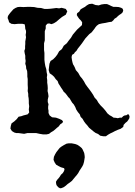

<svg xmlns="http://www.w3.org/2000/svg" viewBox="-20 -724 727 1033"><path d="M459 -702 476 -704 494 -697 511 -695 526 -700 540 -702H556L568 -697L578 -692L590 -687H605L619 -686L632 -682L640 -677L643 -668L640 -658L632 -650L624 -645L615 -638L607 -630L596 -623L590 -615L581 -607L566 -605L548 -601L529 -598L512 -594L501 -586L494 -578L488 -569L481 -560L473 -550L460 -540L450 -529L439 -517L421 -491L411 -478L399 -463L391 -450L383 -443L378 -435L368 -429L365 -417L367 -402L370 -388L373 -378L378 -370L383 -360L388 -347L401 -332L411 -314L422 -301L432 -286L440 -271L450 -257L460 -244L471 -229L481 -214L489 -199L501 -186L509 -172L521 -157L535 -143L547 -129L558 -114L570 -104L581 -98L591 -91L604 -90L614 -88L625 -91H635L643 -99L651 -103L660 -104L667 -109L673 -108L677 -98L676 -88L670 -78L664 -70L655 -63L645 -52L643 -41L629 -31L615 -26L599 -19L586 -12L573 -6L561 1L550 9H535L519 6L508 -3L494 -9L483 -17L459 -37L450 -49L440 -60L432 -71L424 -85L414 -95L409 -109L399 -121L390 -135L385 -148L377 -162L368 -172L362 -182L355 -194L347 -202L340 -212L332 -222L323 -230L316 -242L309 -252L301 -265L295 -274L290 -288L280 -298L271 -311L260 -321L247 -330L242 -347L244 -365L246 -381L252 -396L266 -405L278 -417L288 -430L298 -448L313 -460L323 -478L339 -491L350 -506L362 -521L372 -538L383 -551L395 -565L407 -576L421 -589L422 -604L416 -613L406 -623L399 -633L393 -643L395 -653L406 -661L414 -674L426 -681L437 -687L447 -695ZM75 -686 88 -687 106 -686 127 -687H145L164 -686L182 -682L201 -681L219 -676H236L251 -677L268 -679L283 -681L298 -679L311 -682L323 -679L334 -676L342 -663L334 -645L314 -633L298 -620L283 -607L270 -599L257 -594L244 -598L234 -596L226 -586V-571L221 -556V-507L217 -491V-455L219 -439V-402L221 -385L224 -368L229 -352L231 -335L234 -321L232 -308L234 -293V-279L236 -265L237 -249L236 -234L239 -221L241 -206L237 -188V-175L241 -163L239 -150V-139L241 -129V-116L247 -103L260 -93L281 -91L298 -85L313 -78L319 -71L316 -63L304 -55L296 -44L286 -36L276 -27L266 -19L254 -12L244 -4L231 -1H211L193 -4L175 -8H127L110 -4L80 -8H68L57 -11L44 -19L36 -32L38 -46L42 -60L57 -71L70 -83L80 -96L95 -99L106 -103L118 -106L129 -109L137 -119L135 -135L137 -152L135 -168V-182L134 -196L132 -207V-219L129 -234L130 -250L129 -268V-299L127 -312V-326L126 -342L121 -355L120 -368L116 -381L118 -396L116 -410V-424L113 -437L111 -450L115 -462V-476L116 -487V-501L118 -512L120 -524L118 -536L120 -548V-558L116 -569L115 -581L113 -593L100 -596H78L58 -594L41 -596L29 -604L26 -615L21 -627L23 -638L29 -647L36 -656L52 -674L63 -681ZM338 49 350 47H365L385 51L396 55L404 60L412 66L420 73L425 81L433 99L435 111L436 122L434 135L432 147L428 161L423 171L416 182L408 194L401 207L393 218L385 227L367 249L357 257L344 266L334 275L323 283L311 288L303 289L293 283L284 272L282 264L281 254L287 244L296 234L302 226L308 216L317 208L323 199L327 189L325 181L308 176L294 169L282 162L274 150L268 136L270 120L276 107L283 95L293 82L301 72L310 65L323 57Z"/></svg>

Font: Tagesschrift
Style: Regular
Weight: 400
Designer: Yanone
Version: Version 2.000; ttfautohint (v1.8.4.7-5d5b)